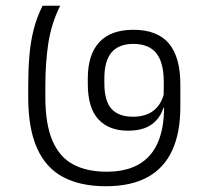

<svg xmlns="http://www.w3.org/2000/svg" viewBox="-20 -643 716 667"><path d="M128 -623Q108 -584 97 -540.5Q86 -497 82 -448.2Q78 -399.5 78 -344V-306Q78 -196.5 108.8 -128Q139.5 -59.5 199.5 -27.8Q259.5 4 348 4Q435 4 492.5 -27.5Q550 -59 578.2 -120.5Q606.5 -182 606.5 -271.5V-349.5Q606.5 -445 566.5 -492.2Q526.5 -539.5 443.5 -539.5Q365 -539.5 325 -496.5Q285 -453.5 285 -370.5V-352Q285 -268 321.8 -228.5Q358.5 -189 424.5 -189Q476.5 -189 506.5 -210.5Q536.5 -232 548 -269H555L551 -324Q542.5 -282.5 515 -260Q487.5 -237.5 441.5 -237.5Q392 -237.5 367.2 -265Q342.5 -292.5 342.5 -354.5V-370.5Q342.5 -432 367.8 -461.2Q393 -490.5 443 -490.5Q497 -490.5 523 -458.2Q549 -426 549 -356.5L548.5 -298.5L550 -290.5V-271Q550 -196.5 527.8 -146.5Q505.5 -96.5 461.2 -71.5Q417 -46.5 350 -46.5Q281.5 -46.5 234.2 -71.8Q187 -97 162.2 -154.2Q137.5 -211.5 137.5 -307V-344Q137.5 -425.5 148 -493.5Q158.5 -561.5 189 -623Z"/></svg>

Font: Anek Devanagari Medium Light
Style: Regular
Weight: 300
Version: Version 1.003